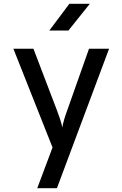

<svg xmlns="http://www.w3.org/2000/svg" viewBox="-20 -805 640 1005"><path d="M175 180 255 -33 50 -550H155L279 -225Q287 -204 295 -180Q303 -156 306 -138Q309 -156 316 -180Q323 -204 331 -225L446 -550H551L278 180ZM238 -645 343 -785H450L338 -645Z"/></svg>

Font: JetBrains Mono NL Medium
Style: Regular
Weight: 500
Monospace: yes
Designer: Philipp Nurullin, Konstantin Bulenkov
Foundry: JetBrains
Version: Version 2.305; ttfautohint (v1.8.4.7-5d5b)